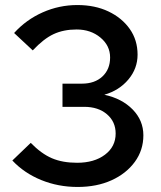

<svg xmlns="http://www.w3.org/2000/svg" viewBox="-20 -731 640 762"><path d="M288 11Q211 11 143.5 -16.5Q76 -44 29 -94L102 -164Q144 -121 186 -103Q228 -85 286 -85Q354 -85 396.5 -117Q439 -149 439 -201Q439 -248 404.5 -277.5Q370 -307 314 -307H228V-399H305Q356 -399 386.5 -427.5Q417 -456 417 -503Q417 -550 378.5 -582Q340 -614 284 -614Q232 -614 192.5 -595.5Q153 -577 110 -531L36 -600Q84 -653 149.5 -682Q215 -711 287 -711Q357 -711 410.5 -685.5Q464 -660 495 -616Q526 -572 526 -514Q526 -459 489.5 -415.5Q453 -372 394 -355Q464 -340 506.5 -296.5Q549 -253 549 -194Q549 -135 515 -88.5Q481 -42 422.5 -15.5Q364 11 288 11Z"/></svg>

Font: Red Hat Mono Medium
Style: Regular
Weight: 500
Monospace: yes
Designer: Pentagram, MCKL
Foundry: Pentagram, MCKL
Version: Version 1.023; ttfautohint (v1.8.3)